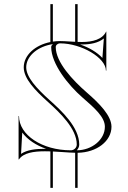

<svg xmlns="http://www.w3.org/2000/svg" viewBox="-20 -770 618 930"><path d="M236 140V-36.2C251.8 -35.5 267.6 -34.4 282.9 -33.4C304.6 -31.8 325.5 -30.5 344 -30.1V140H356V-30C449.4 -31.2 520 -87.2 520 -156C520 -209.8 461.2 -269.2 400.3 -322C332.3 -381 250 -468.6 250 -542C250 -551.9 259.6 -560 271.5 -560C373.8 -559.9 493 -490.3 493 -428H495V-617H494C476.2 -579.1 428.6 -566.6 377.2 -566.6C370.2 -566.6 363.1 -566.7 356 -567V-750H344V-567.5C334.9 -567.9 325.9 -568.4 317.2 -569C300.4 -570.1 284.6 -571 271 -571C259 -571 247.3 -570.1 236 -568.5V-750H224V-566.4C149.6 -551.6 95 -502.4 95 -444C95 -389.3 149.1 -333.1 212.5 -276C270.4 -223.9 351.8 -146.6 351.8 -70C351.8 -54.6 338.9 -42 323 -42C184.5 -42 72 -115.8 72 -208H70V2H72C93.1 -29.5 142.5 -37.2 197.6 -37.2C206.3 -37.2 215.1 -37.1 224 -36.7V140ZM236.9 -556.3C231.7 -552.7 228 -547.9 228 -542C228 -460.8 311.2 -357 378.9 -298.2C440.1 -245.2 488 -202.4 488 -156C488 -93.1 424.3 -42 352 -42C359.3 -50.3 363.8 -59.3 363.8 -70C363.8 -154.3 277.9 -233.3 220.5 -284.9C156.7 -342.4 107 -396.8 107 -444C107 -493.3 153.3 -538.7 222.6 -553.9C223.2 -554 231.2 -555.4 236.9 -556.3ZM203.5 -49.2C201.5 -49.2 199.3 -49.2 197.6 -49.2C153.2 -49.2 111 -44.6 82 -24.7L87.7 -128C113.2 -93.5 154.2 -66.3 203.5 -49.2ZM368.1 -554.6C371.2 -554.6 374.5 -554.6 377.3 -554.6C417.1 -554.6 456.1 -561.7 483 -583.8L476 -489.3C449.9 -517.1 411.5 -539.6 368.1 -554.6Z"/></svg>

Font: Sortefax
Style: Medium
Weight: 500
Designer: gluk
Foundry: gluk
Version: Version 0.261